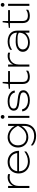

<svg xmlns="http://www.w3.org/2000/svg" viewBox="2021 -2814 970 5052"><g transform="rotate(-90 2506.0 -288.0)"><path d="M85 -560H139V-427Q157 -469 187 -500Q220 -534 265.5 -553Q311 -572 366 -572Q389 -572 413 -568.5Q437 -565 451 -560V-507Q435 -513 410 -516.5Q385 -520 361 -520Q296 -520 245.5 -489.5Q195 -459 167 -404Q139 -349 139 -277V0H85Z M789 12Q694 12 621.5 -25Q549 -62 508.5 -128Q468 -194 468 -280Q468 -367 506.5 -432.5Q545 -498 613 -535Q681 -572 771 -572Q858 -572 924 -534Q990 -496 1027 -428.5Q1064 -361 1064 -272H524Q526 -204 557 -153Q590 -99 649.5 -69Q709 -39 789 -39Q863 -39 928 -65Q993 -91 1047 -134V-83Q995 -39 925 -13.5Q855 12 789 12ZM1005 -320Q998 -371 975 -412Q945 -464 892.5 -492.5Q840 -521 771 -521Q696 -521 640.5 -491Q585 -461 555 -407Q533 -368 527 -320Z M1719 -134V-212Q1719 -211 1719 -211Q1694 -164 1650 -122Q1606 -80 1547.5 -54Q1489 -28 1420 -28Q1345 -28 1284 -62Q1223 -96 1187 -157.5Q1151 -219 1151 -300Q1151 -382 1187 -443Q1223 -504 1284 -538Q1345 -572 1420 -572Q1475 -572 1524 -555Q1573 -538 1613 -509Q1653 -480 1682 -444Q1704 -416 1719 -388V-560H1773V-149Q1773 -37 1730.5 35.5Q1688 108 1615.5 142.5Q1543 177 1454 177Q1383 177 1322 156.5Q1261 136 1207 92V39Q1267 88 1329 107Q1391 126 1451 126Q1582 126 1650.5 55Q1719 -16 1719 -134ZM1429 -79Q1514 -79 1587 -130.5Q1660 -182 1722 -300Q1661 -419 1587.5 -470Q1514 -521 1429 -521Q1357 -521 1307.5 -492Q1258 -463 1232.5 -413.5Q1207 -364 1207 -300Q1207 -237 1232.5 -187Q1258 -137 1307.5 -108Q1357 -79 1429 -79Z M1930 -560H1984V0H1930ZM1957 -655Q1936 -655 1921.5 -669.5Q1907 -684 1907 -704Q1907 -724 1921.5 -738.5Q1936 -753 1957 -753Q1978 -753 1992.5 -738.5Q2007 -724 2007 -704Q2007 -684 1992.5 -669.5Q1978 -655 1957 -655Z M2657 -157Q2657 -107 2623.5 -69Q2590 -31 2530 -9.5Q2470 12 2391 12Q2309 12 2244.5 -13.5Q2180 -39 2142.5 -84.5Q2105 -130 2102 -190H2157Q2163 -145 2194.5 -110.5Q2226 -76 2277 -56.5Q2328 -37 2391 -37Q2485 -37 2543 -70.5Q2601 -104 2601 -157Q2601 -201 2564 -222Q2527 -243 2429 -254L2323 -266Q2251 -274 2206 -292.5Q2161 -311 2140.5 -340.5Q2120 -370 2120 -411Q2120 -462 2151 -498Q2182 -534 2238 -553Q2294 -572 2367 -572Q2447 -572 2509.5 -548Q2572 -524 2609 -482Q2646 -440 2649 -384H2594Q2589 -425 2558.5 -456.5Q2528 -488 2478.5 -505.5Q2429 -523 2365 -523Q2274 -523 2225 -495Q2176 -467 2176 -414Q2176 -372 2210 -349.5Q2244 -327 2327 -317L2432 -305Q2516 -296 2565.5 -278.5Q2615 -261 2636 -232Q2657 -203 2657 -157Z M2696 -511V-541L2822 -556L2842 -703H2876V-560H3162V-511H2876V-185Q2876 -104 2912.5 -71.5Q2949 -39 3021 -39Q3068 -39 3103.5 -51.5Q3139 -64 3173 -88V-32Q3151 -16 3105.5 -2Q3060 12 3011 12Q2941 12 2899.5 -13Q2858 -38 2840 -81Q2822 -124 2822 -176V-511Z M3280 -560H3334V-427Q3352 -469 3382 -500Q3415 -534 3460.5 -553Q3506 -572 3561 -572Q3584 -572 3608 -568.5Q3632 -565 3646 -560V-507Q3630 -513 3605 -516.5Q3580 -520 3556 -520Q3491 -520 3440.5 -489.5Q3390 -459 3362 -404Q3334 -349 3334 -277V0H3280Z M3914 -360Q3933 -360 3950 -360Q4050 -360 4111 -346Q4152 -336 4172 -328Q4172 -417 4112 -470Q4051 -523 3938 -523Q3885 -523 3830 -508.5Q3775 -494 3722 -456V-506Q3770 -541 3824.5 -556.5Q3879 -572 3942 -572Q4021 -572 4085.5 -544.5Q4150 -517 4188 -461Q4226 -405 4226 -317V0H4172V-111Q4152 -82 4119 -56Q4082 -27 4030 -7.5Q3978 12 3914 12Q3844 12 3788.5 -10Q3733 -32 3701 -73.5Q3669 -115 3669 -173Q3669 -230 3701.5 -270.5Q3734 -311 3789.5 -334.5Q3845 -358 3914 -360ZM4172 -277Q4116 -310 4043.5 -311Q3971 -312 3966 -312Q3834 -312 3783 -273.5Q3732 -235 3732 -175Q3732 -111 3781.5 -73.5Q3831 -36 3914 -36Q3920 -36 3927 -36Q4033 -40 4102.5 -101.5Q4172 -163 4172 -277Z M4299 -511V-541L4425 -556L4445 -703H4479V-560H4765V-511H4479V-185Q4479 -104 4515.5 -71.5Q4552 -39 4624 -39Q4671 -39 4706.5 -51.5Q4742 -64 4776 -88V-32Q4754 -16 4708.5 -2Q4663 12 4614 12Q4544 12 4502.5 -13Q4461 -38 4443 -81Q4425 -124 4425 -176V-511Z M4878 -560H4932V0H4878ZM4905 -655Q4884 -655 4869.5 -669.5Q4855 -684 4855 -704Q4855 -724 4869.5 -738.5Q4884 -753 4905 -753Q4926 -753 4940.5 -738.5Q4955 -724 4955 -704Q4955 -684 4940.5 -669.5Q4926 -655 4905 -655Z"/></g></svg>

Font: Bounded
Style: Regular
Weight: 200
Designer: Vlad Churkin
Version: Version 1.0